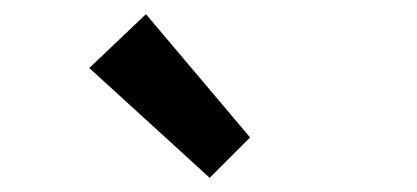

<svg xmlns="http://www.w3.org/2000/svg" viewBox="-20 -824 589 271"><path d="M276 -573 106 -728 186 -804 333 -630Z"/></svg>

Font: CV Source Sans Light
Style: Bold
Weight: 600
Designer: Paul D. Hunt
Foundry: Adobe Systems Incorporated
Version: Version 3.001